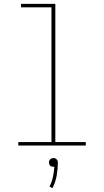

<svg xmlns="http://www.w3.org/2000/svg" viewBox="-20 -755 540 996"><path d="M75 0V-18H247V-717H89V-735H267V-18H425V0ZM252 221 237 213Q249 189 254.5 163Q260 137 262 110H257Q252 110 248 109Q244 108 240.5 104.5Q237 101 235.5 96.5Q234 92 234 88Q234 83 235.5 79Q237 75 240.5 71.5Q244 68 248 66.5Q252 65 257 65Q262 65 266 66.5Q270 68 273.5 71.5Q277 75 278.5 79Q280 83 280 88Q280 122 274 156Q268 190 252 221Z"/></svg>

Font: Iosevka SS18 Thin
Style: Regular
Weight: 100
Monospace: yes
Designer: Belleve Invis
Foundry: Belleve Invis
Version: Version 25.1.1; ttfautohint (v1.8.4)